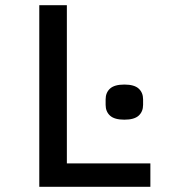

<svg xmlns="http://www.w3.org/2000/svg" viewBox="-20 -718 680 738"><path d="M131 0V-698H237V-90H558V0ZM386 -315V-336Q386 -362 403 -377.5Q420 -393 458 -393Q496 -393 513 -377.5Q530 -362 530 -336V-315Q530 -289 513 -273.5Q496 -258 458 -258Q420 -258 403 -273.5Q386 -289 386 -315Z"/></svg>

Font: Writer Medium
Style: Regular
Weight: 500
Monospace: yes
Designer: Mike Abbink, Paul van der Laan, Pieter van Rosmalen
Foundry: Bold Monday
Version: Version 2.001 2020